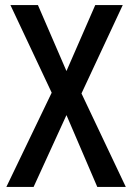

<svg xmlns="http://www.w3.org/2000/svg" viewBox="-20 -734 518 754"><path d="M474 0 300 -367 462 -714H354L241 -455L129 -714H21L183 -370L5 0H112L241 -282L362 0Z"/></svg>

Font: Noto Sans Devanagari Condensed Medium
Style: Regular
Weight: 500
Width: 3
Designer: Jelle Bosma - Monotype Design Team
Foundry: Monotype Imaging Inc.
Version: Version 2.004